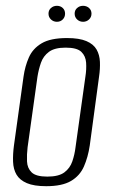

<svg xmlns="http://www.w3.org/2000/svg" viewBox="-20 -634 388 661"><path d="M139 7Q97 7 72.5 -3.5Q48 -14 37 -32.5Q26 -51 25 -77Q24 -103 28 -133L61 -370Q66 -406 79.5 -436.5Q93 -467 123.5 -485Q154 -503 211 -503Q253 -503 277.5 -492.5Q302 -482 312.5 -463.5Q323 -445 324 -421Q325 -397 321 -370L289 -133Q283 -93 269 -61Q255 -29 224.5 -11Q194 7 139 7ZM143 -26Q182 -26 201.5 -40.5Q221 -55 229 -78.5Q237 -102 240 -127L274 -370Q278 -395 276.5 -418Q275 -441 260 -455.5Q245 -470 206 -470Q168 -470 148.5 -455.5Q129 -441 121 -418Q113 -395 109 -370L75 -127Q72 -102 73 -78.5Q74 -55 89 -40.5Q104 -26 143 -26ZM176 -559Q164 -559 155.5 -567Q147 -575 147 -587Q147 -599 155.5 -606.5Q164 -614 176 -614Q188 -614 196 -606.5Q204 -599 204 -587Q204 -575 196 -567Q188 -559 176 -559ZM266 -559Q254 -559 245.5 -567Q237 -575 237 -587Q237 -599 245.5 -606.5Q254 -614 266 -614Q278 -614 286.5 -606.5Q295 -599 295 -587Q295 -575 286.5 -567Q278 -559 266 -559Z"/></svg>

Font: Alumni Sans Light
Style: Italic
Weight: 300
Italic angle: -8°
Version: Version 1.016